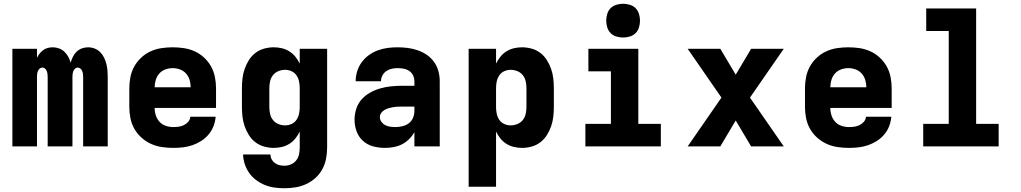

<svg xmlns="http://www.w3.org/2000/svg" viewBox="-20 -780 5440 1023"><path d="M46 0V-520H177V-472Q183 -484 191 -494.5Q199 -505 210 -513Q221 -521 234 -524.5Q247 -528 261 -528Q278 -528 294.5 -522Q311 -516 323 -504.5Q335 -493 343.5 -478Q352 -463 356 -446Q361 -462 368.5 -477.5Q376 -493 388 -504.5Q400 -516 416 -522Q432 -528 449 -528Q467 -528 484 -521.5Q501 -515 513.5 -502.5Q526 -490 534 -474Q542 -458 546.5 -440.5Q551 -423 552.5 -405.5Q554 -388 554 -370V0H423V-370Q423 -378 422 -386Q421 -394 418 -401.5Q415 -409 408.5 -414.5Q402 -420 394 -420Q386 -420 380 -414.5Q374 -409 371 -401.5Q368 -394 367 -386Q366 -378 366 -370V0H234V-370Q234 -378 233 -386Q232 -394 229 -401.5Q226 -409 220 -414.5Q214 -420 206 -420Q198 -420 191.5 -414.5Q185 -409 182 -401.5Q179 -394 178 -386Q177 -378 177 -370V0Z M903 8Q873 8 842.5 3.5Q812 -1 784.5 -13.5Q757 -26 734 -46.5Q711 -67 696 -93.5Q681 -120 675 -150Q669 -180 669 -210V-310Q669 -340 675 -370Q681 -400 695.5 -426Q710 -452 732.5 -473Q755 -494 782.5 -506.5Q810 -519 840 -523.5Q870 -528 900 -528Q930 -528 960 -523.5Q990 -519 1017.5 -506.5Q1045 -494 1067.5 -473Q1090 -452 1104.5 -426Q1119 -400 1125 -370Q1131 -340 1131 -310V-205H804Q804 -184 810.5 -164.5Q817 -145 830.5 -130.5Q844 -116 863.5 -109.5Q883 -103 903 -103Q918 -103 932.5 -105Q947 -107 960 -113.5Q973 -120 983 -131.5Q993 -143 994 -158H1129Q1127 -132 1117.5 -107.5Q1108 -83 1091 -63Q1074 -43 1052 -29Q1030 -15 1005.5 -6.5Q981 2 955 5Q929 8 903 8ZM996 -315Q996 -335 990 -354.5Q984 -374 971 -388.5Q958 -403 939 -410Q920 -417 900 -417Q880 -417 861 -410Q842 -403 829 -388.5Q816 -374 810 -354.5Q804 -335 804 -315Z M1496 223Q1470 223 1443.5 219.5Q1417 216 1392 206Q1367 196 1345.5 180Q1324 164 1308.5 142.5Q1293 121 1284.5 95.5Q1276 70 1275 43H1421Q1421 57 1427.5 69Q1434 81 1445 89Q1456 97 1469.5 100Q1483 103 1496 103Q1514 103 1531 95.5Q1548 88 1559 73.5Q1570 59 1573.5 41Q1577 23 1577 5V-79Q1568 -60 1554 -42.5Q1540 -25 1521.5 -13.5Q1503 -2 1481.5 3Q1460 8 1439 8Q1413 8 1387.5 1Q1362 -6 1341 -22Q1320 -38 1306 -60.5Q1292 -83 1283.5 -107.5Q1275 -132 1272 -158Q1269 -184 1269 -210V-310Q1269 -336 1272 -362Q1275 -388 1283.5 -412.5Q1292 -437 1306 -459.5Q1320 -482 1341 -498Q1362 -514 1387.5 -521Q1413 -528 1439 -528Q1460 -528 1481.5 -523Q1503 -518 1521.5 -506.5Q1540 -495 1554 -477.5Q1568 -460 1577 -441V-520H1723V5Q1723 35 1717.5 64.5Q1712 94 1698 120.5Q1684 147 1661.5 167.5Q1639 188 1612 200.5Q1585 213 1555.5 218Q1526 223 1496 223ZM1499 -112Q1517 -112 1533.5 -119.5Q1550 -127 1560 -142Q1570 -157 1573.5 -174.5Q1577 -192 1577 -210V-310Q1577 -328 1573.5 -345.5Q1570 -363 1560 -378Q1550 -393 1533.5 -400.5Q1517 -408 1499 -408Q1481 -408 1463.5 -401Q1446 -394 1434.5 -379.5Q1423 -365 1419 -346.5Q1415 -328 1415 -310V-210Q1415 -192 1419 -173.5Q1423 -155 1434.5 -140.5Q1446 -126 1463.5 -119Q1481 -112 1499 -112Z M2032 8H2031Q2000 8 1969 0Q1938 -8 1914.5 -29Q1891 -50 1880 -80Q1869 -110 1869 -142Q1869 -171 1878 -199.5Q1887 -228 1906.5 -250Q1926 -272 1952 -286.5Q1978 -301 2006 -309Q2034 -317 2063.5 -320Q2093 -323 2122 -323H2188V-346Q2188 -363 2181 -378Q2174 -393 2160.5 -402Q2147 -411 2131 -414Q2115 -417 2098 -417Q2082 -417 2066.5 -413.5Q2051 -410 2038 -401Q2025 -392 2017.5 -377.5Q2010 -363 2010 -347H1875Q1875 -374 1883 -400Q1891 -426 1907 -448Q1923 -470 1945 -486Q1967 -502 1992.5 -511.5Q2018 -521 2044.5 -524.5Q2071 -528 2098 -528Q2126 -528 2153 -524.5Q2180 -521 2206 -512Q2232 -503 2254.5 -487.5Q2277 -472 2293 -449.5Q2309 -427 2316 -400.5Q2323 -374 2323 -346V0H2188V-76Q2177 -56 2160 -39Q2143 -22 2122.5 -11.5Q2102 -1 2078.5 3.5Q2055 8 2032 8ZM2087 -103Q2105 -103 2124 -107.5Q2143 -112 2158 -123Q2173 -134 2180.5 -152Q2188 -170 2188 -189V-212H2122Q2110 -212 2098 -211.5Q2086 -211 2074 -209Q2062 -207 2050.5 -203.5Q2039 -200 2028.5 -194Q2018 -188 2011 -178Q2004 -168 2004 -156Q2004 -142 2012.5 -130.5Q2021 -119 2033 -113Q2045 -107 2059 -105Q2073 -103 2087 -103Z M2477 215V-520H2623V-441Q2632 -460 2646 -477.5Q2660 -495 2678.5 -506.5Q2697 -518 2718.5 -523Q2740 -528 2761 -528Q2787 -528 2812.5 -521Q2838 -514 2859 -498Q2880 -482 2894 -459.5Q2908 -437 2916.5 -412.5Q2925 -388 2928 -362Q2931 -336 2931 -310V-210Q2931 -184 2928 -158Q2925 -132 2916.5 -107.5Q2908 -83 2894 -60.5Q2880 -38 2859 -22Q2838 -6 2812.5 1Q2787 8 2761 8Q2740 8 2718.5 3Q2697 -2 2678.5 -13.5Q2660 -25 2646 -42.5Q2632 -60 2623 -79V215ZM2701 -112Q2719 -112 2736.5 -119Q2754 -126 2765.5 -140.5Q2777 -155 2781 -173.5Q2785 -192 2785 -210V-310Q2785 -328 2781 -346.5Q2777 -365 2765.5 -379.5Q2754 -394 2736.5 -401Q2719 -408 2701 -408Q2683 -408 2666.5 -400.5Q2650 -393 2640 -378Q2630 -363 2626.5 -345.5Q2623 -328 2623 -310V-210Q2623 -192 2626.5 -174.5Q2630 -157 2640 -142Q2650 -127 2666.5 -119.5Q2683 -112 2701 -112Z M3099 0V-120H3235V-400H3115V-520H3381V-120H3501V0ZM3300 -580Q3282 -580 3264 -585.5Q3246 -591 3233.5 -603.5Q3221 -616 3215.5 -634Q3210 -652 3210 -670Q3210 -688 3215.5 -706Q3221 -724 3233.5 -736.5Q3246 -749 3264 -754.5Q3282 -760 3300 -760Q3318 -760 3336 -754.5Q3354 -749 3366.5 -736.5Q3379 -724 3384.5 -706Q3390 -688 3390 -670Q3390 -652 3384.5 -634Q3379 -616 3366.5 -603.5Q3354 -591 3336 -585.5Q3318 -580 3300 -580Z M3644 0 3824 -260 3644 -520H3818L3900 -382L3982 -520H4156L3976 -260L4156 0H3982L3900 -138L3818 0Z M4503 8Q4473 8 4442.5 3.5Q4412 -1 4384.5 -13.5Q4357 -26 4334 -46.5Q4311 -67 4296 -93.5Q4281 -120 4275 -150Q4269 -180 4269 -210V-310Q4269 -340 4275 -370Q4281 -400 4295.5 -426Q4310 -452 4332.5 -473Q4355 -494 4382.5 -506.5Q4410 -519 4440 -523.5Q4470 -528 4500 -528Q4530 -528 4560 -523.5Q4590 -519 4617.5 -506.5Q4645 -494 4667.5 -473Q4690 -452 4704.5 -426Q4719 -400 4725 -370Q4731 -340 4731 -310V-205H4404Q4404 -184 4410.5 -164.5Q4417 -145 4430.5 -130.5Q4444 -116 4463.5 -109.5Q4483 -103 4503 -103Q4518 -103 4532.5 -105Q4547 -107 4560 -113.5Q4573 -120 4583 -131.5Q4593 -143 4594 -158H4729Q4727 -132 4717.5 -107.5Q4708 -83 4691 -63Q4674 -43 4652 -29Q4630 -15 4605.5 -6.5Q4581 2 4555 5Q4529 8 4503 8ZM4596 -315Q4596 -335 4590 -354.5Q4584 -374 4571 -388.5Q4558 -403 4539 -410Q4520 -417 4500 -417Q4480 -417 4461 -410Q4442 -403 4429 -388.5Q4416 -374 4410 -354.5Q4404 -335 4404 -315Z M4899 0V-120H5035V-615H4915V-735H5181V-120H5301V0Z"/></svg>

Font: Iosevka Custom Heavy Extended
Style: Regular
Weight: 900
Width: 7
Monospace: yes
Designer: Belleve Invis
Foundry: Belleve Invis
Version: Version 11.2.4; ttfautohint (v1.8.4)